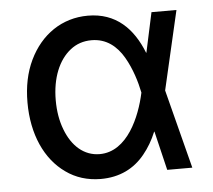

<svg xmlns="http://www.w3.org/2000/svg" viewBox="-45 -602 733 661"><g transform="rotate(-5 321.5 -271.0)"><path d="M276.6 11.4C343.4 11.7 393.8 -14.6 429.7 -58.9C447.8 -81 462.7 -106.2 474.4 -134.9H506L524.1 -271.3L587.4 -545.5H501.1L442.1 -271.3C425.1 -192.5 377.5 -74.2 281.2 -74.2C227.3 -74.2 185.7 -111.2 163.4 -170.8C152 -200.6 146.3 -234.4 146.3 -272C146.3 -348.4 171.2 -409.4 213.4 -442.5C234.4 -459.2 258.9 -467.3 286.9 -467.3C338.1 -467.3 373.6 -437.9 397.4 -397C421.2 -356.2 435 -309.3 442.1 -274.1L507.8 0H594.5L524.1 -274.1L506 -408H470.5C436.8 -493.6 378.6 -552.6 281.6 -552.6C191.8 -552.6 119 -502.1 78.8 -418.3C58.6 -376.1 48.7 -327.8 48.7 -272.7C48.7 -162.3 88.8 -74.2 157.3 -25.9C191.4 -1.4 231.2 11 276.6 11.4Z"/></g></svg>

Font: Inter 465
Style: Regular
Weight: 400
Designer: Rasmus Andersson
Foundry: rsms
Version: Version 3.019;Glyphs 3.1.2 (3151)